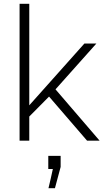

<svg xmlns="http://www.w3.org/2000/svg" viewBox="-20 -740 575 1010"><path d="M238 -232 438 0H504L272 -270L487 -511H424L134 -186V-720H83V0H134V-127L238 -232ZM235 250H269L299 138V80H234V149H258C258 149 236 250 235 250Z"/></svg>

Font: ChivoLight
Style: Regular
Weight: 300
Designer: Hector Gatti
Foundry: Omnibus-Type
Version: Version 1.004;PS 001.004;hotconv 1.0.88;makeotf.lib2.5.64775